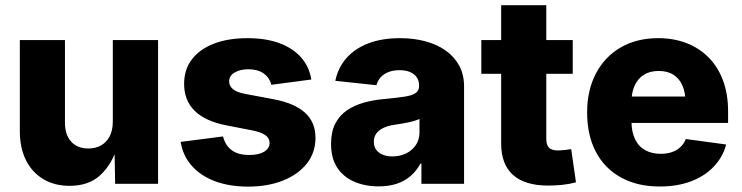

<svg xmlns="http://www.w3.org/2000/svg" viewBox="-20 -692 2793 723"><path d="M242.2 7.8Q185.1 7.8 142.8 -17.6Q100.6 -43 77.6 -89.1Q54.7 -135.3 54.7 -197.3V-541H224.6V-230.5Q224.6 -184.6 248 -158.7Q271.5 -132.8 313 -132.8Q340.3 -132.8 361.1 -144.8Q381.8 -156.7 393.3 -179.4Q404.8 -202.1 404.8 -234.4V-541H575.2V0H413.6L411.1 -137.7H421.4Q400.4 -71.8 357.2 -32Q314 7.8 242.2 7.8Z M914.1 10.7Q843.8 10.7 789.8 -9.5Q735.8 -29.8 702.4 -67.4Q668.9 -105 660.2 -157.7L819.8 -178.2Q828.6 -144 852.8 -126.2Q877 -108.4 918.9 -108.4Q954.6 -108.4 974.9 -120.8Q995.1 -133.3 995.1 -153.8Q995.1 -171.9 978.8 -183.3Q962.4 -194.8 928.7 -201.2L834 -219.7Q753.9 -234.9 713.6 -274.2Q673.3 -313.5 673.3 -376Q673.3 -430.2 702.6 -468.5Q731.9 -506.8 785.4 -527.6Q838.9 -548.3 912.1 -548.3Q981 -548.3 1032 -529.5Q1083 -510.7 1113.8 -475.8Q1144.5 -440.9 1152.3 -392.6L1001.5 -372.6Q995.1 -399.9 972.7 -415.5Q950.2 -431.2 915.5 -431.2Q884.3 -431.2 863.5 -418.9Q842.8 -406.7 842.8 -385.7Q842.8 -369.1 856.4 -356.9Q870.1 -344.7 903.3 -338.4L1007.8 -318.8Q1088.9 -303.7 1128.4 -267.8Q1168 -231.9 1168 -172.9Q1168 -117.2 1135.3 -75.9Q1102.5 -34.7 1045.4 -12Q988.3 10.7 914.1 10.7Z M1405.8 9.8Q1354 9.8 1313.2 -8.1Q1272.5 -25.9 1249.5 -61.3Q1226.6 -96.7 1226.6 -150.4Q1226.6 -195.3 1242.4 -226.3Q1258.3 -257.3 1286.6 -276.6Q1314.9 -295.9 1351.3 -305.9Q1387.7 -315.9 1429.2 -319.3Q1475.6 -323.7 1503.9 -328.1Q1532.2 -332.5 1545.2 -341.8Q1558.1 -351.1 1558.1 -367.7V-369.6Q1558.1 -388.2 1549.3 -400.9Q1540.5 -413.6 1524.2 -420.7Q1507.8 -427.7 1484.4 -427.7Q1460.9 -427.7 1442.9 -420.7Q1424.8 -413.6 1413.3 -400.9Q1401.9 -388.2 1397.5 -371.1L1242.7 -387.7Q1252.4 -436 1283.7 -472.2Q1314.9 -508.3 1366 -528.3Q1417 -548.3 1486.8 -548.3Q1538.1 -548.3 1582.3 -536.4Q1626.5 -524.4 1658.9 -501.2Q1691.4 -478 1709.5 -444.3Q1727.5 -410.6 1727.5 -366.7V0H1566.9V-75.7H1563Q1547.9 -47.9 1525.6 -28.8Q1503.4 -9.8 1473.6 0Q1443.8 9.8 1405.8 9.8ZM1457.5 -103Q1486.3 -103 1509.3 -114.3Q1532.2 -125.5 1545.9 -145.8Q1559.6 -166 1559.6 -192.9V-244.1Q1552.2 -240.7 1541.5 -237.3Q1530.8 -233.9 1518.1 -231.2Q1505.4 -228.5 1491.9 -226.3Q1478.5 -224.1 1465.8 -222.2Q1441.4 -218.8 1423.8 -210.4Q1406.2 -202.1 1397 -189.2Q1387.7 -176.3 1387.7 -158.2Q1387.7 -140.1 1396.7 -127.9Q1405.8 -115.7 1421.4 -109.4Q1437 -103 1457.5 -103Z M2136.7 -541V-414.1H1792.5V-541ZM1867.2 -672.4H2037.1V-168.5Q2037.1 -146 2047.4 -135.7Q2057.6 -125.5 2081.5 -125.5Q2090.8 -125.5 2107.2 -127.2Q2123.5 -128.9 2130.9 -130.4L2148.9 -5.4Q2123 1.5 2096.2 4.2Q2069.3 6.8 2044.4 6.8Q1956.5 6.8 1911.9 -33.2Q1867.2 -73.2 1867.2 -150.9Z M2464.4 10.3Q2379.9 10.3 2318.4 -23.7Q2256.8 -57.6 2223.9 -120.1Q2190.9 -182.6 2190.9 -268.6Q2190.9 -352.1 2223.9 -415Q2256.8 -478 2317.1 -513.2Q2377.4 -548.3 2458.5 -548.3Q2516.1 -548.3 2564.2 -530Q2612.3 -511.7 2647.7 -476.3Q2683.1 -440.9 2702.4 -389.6Q2721.7 -338.4 2721.7 -272V-229H2250V-328.6H2640.6L2561.5 -305.2Q2561.5 -342.8 2550 -369.4Q2538.6 -396 2516.1 -410.4Q2493.7 -424.8 2460.4 -424.8Q2427.2 -424.8 2404.5 -410.4Q2381.8 -396 2369.9 -369.9Q2357.9 -343.8 2357.9 -308.1V-236.3Q2357.9 -195.8 2371.3 -168Q2384.8 -140.1 2409.7 -126.5Q2434.6 -112.8 2467.8 -112.8Q2491.2 -112.8 2510 -119.1Q2528.8 -125.5 2542.2 -138.2Q2555.7 -150.9 2562.5 -168.5L2714.4 -147.9Q2701.7 -100.1 2667.7 -64.5Q2633.8 -28.8 2582.3 -9.3Q2530.8 10.3 2464.4 10.3Z"/></svg>

Font: Inter 17pt ExtraBold
Style: Regular
Weight: 800
Version: Version 4.001;git-66647c0bb